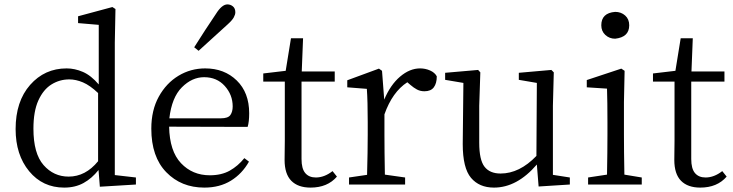

<svg xmlns="http://www.w3.org/2000/svg" viewBox="-20 -839 3332 873"><path d="M426 -106V-416Q389 -451 357 -464.5Q325 -478 295 -478Q251 -478 214 -455Q177 -432 154.5 -382.5Q132 -333 132 -254Q132 -141 178 -88.5Q224 -36 292 -36Q369 -36 426 -106ZM502 -43 598 -32V0L434 10L428 -66Q398 -28 360 -7Q322 14 272 14Q174 14 112.5 -60.5Q51 -135 51 -252Q51 -378 117 -453Q183 -528 283 -528Q320 -528 357 -512Q394 -496 429 -455V-726L335 -734V-765L491 -807L505 -798L502 -645Z M883 -608 863 -624Q912 -702 962 -776Q989 -819 1014 -819Q1028 -819 1039 -810Q1050 -801 1050 -783Q1050 -773 1043 -760Q1036 -747 1015 -728Q951 -670 883 -608ZM750 -301H984Q1017 -301 1027.5 -316Q1038 -331 1038 -355Q1038 -408 1002 -448Q966 -488 908 -488Q853 -488 807 -442Q761 -396 750 -301ZM1106 -262 749 -263Q751 -152 803 -97Q855 -42 934 -42Q987 -42 1024.5 -63Q1062 -84 1091 -120L1112 -104Q1081 -49 1030 -17.5Q979 14 909 14Q804 14 736 -56Q668 -126 668 -254Q668 -338 702 -399.5Q736 -461 791.5 -494.5Q847 -528 913 -528Q1000 -528 1056.5 -473Q1113 -418 1113 -324Q1113 -285 1106 -262Z M1492 -61 1512 -36Q1469 14 1392 14Q1335 14 1304.5 -17Q1274 -48 1274 -112Q1274 -150 1275 -199V-468H1177V-505L1279 -517L1303 -665H1358L1352 -514H1502V-468H1351V-116Q1351 -72 1368 -52Q1385 -32 1416 -32Q1455 -32 1492 -61Z M1717 -517 1727 -386Q1755 -453 1799 -490.5Q1843 -528 1890 -528Q1914 -528 1935.5 -518.5Q1957 -509 1966 -492Q1966 -460 1952.5 -442Q1939 -424 1910 -424Q1891 -424 1876 -432Q1861 -440 1846 -453L1832 -465Q1764 -421 1728 -319V-228Q1728 -152 1730 -45L1822 -32V0H1567V-32L1649 -44Q1652 -152 1652 -228V-283Q1652 -379 1648 -435L1559 -442V-474L1703 -527Z M2494 -44 2571 -32V0L2429 9L2421 -91Q2331 14 2226 14Q2159 14 2121.5 -30.5Q2084 -75 2084 -184L2087 -462L2004 -476V-508L2154 -521L2164 -510L2159 -358V-190Q2159 -112 2183 -81Q2207 -50 2256 -50Q2342 -50 2419 -130L2421 -462L2339 -476V-508L2487 -521L2498 -510L2494 -358Z M2777 -663Q2751 -663 2732.5 -680Q2714 -697 2714 -724Q2714 -780 2777 -785Q2804 -785 2822.5 -768.5Q2841 -752 2841 -724Q2841 -670 2777 -663ZM2819 -45 2898 -32V0H2654V-32L2740 -45Q2742 -152 2742 -228V-284Q2742 -377 2740 -436L2648 -442V-475L2805 -527L2820 -517L2817 -375V-228Q2817 -152 2819 -45Z M3264 -61 3284 -36Q3241 14 3164 14Q3107 14 3076.5 -17Q3046 -48 3046 -112Q3046 -150 3047 -199V-468H2949V-505L3051 -517L3075 -665H3130L3124 -514H3274V-468H3123V-116Q3123 -72 3140 -52Q3157 -32 3188 -32Q3227 -32 3264 -61Z"/></svg>

Font: Han-Nom Khai
Style: Regular
Weight: 400
Version: Version 1.200;June 22, 2023;FontCreator 14.0.0.2814 64-bit